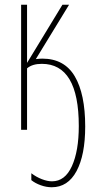

<svg xmlns="http://www.w3.org/2000/svg" viewBox="-20 -547 416 809"><path d="M198 242Q175 242 151.5 233.5Q128 225 112 212V183Q133 199 156.5 208Q180 217 199 217Q254 217 283 153Q312 89 312 -16Q312 -278 156 -278Q116 -278 94 -259V0H69V-527H94V-282L243 -527H271L131 -298Q149 -300 158 -300Q251 -300 295 -225.5Q339 -151 339 -14Q339 106 302.5 174Q266 242 198 242Z"/></svg>

Font: Noto Sans Display Thin Cond
Style: Regular
Weight: 250
Width: 3
Designer: Monotype Design team
Foundry: Monotype Imaging Inc.
Version: Version 1.000